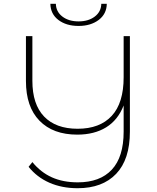

<svg xmlns="http://www.w3.org/2000/svg" viewBox="-20 -891 829 1014"><path d="M666 -700V-196Q666 -49 593.5 27Q521 103 390 103Q307 103 241 74Q175 45 131 -10L151 -35Q195 19 254 45.5Q313 72 391 72Q508 72 570.5 5Q633 -62 633 -196V-334Q603 -257 540.5 -218.5Q478 -180 388 -180Q260 -180 188.5 -253.5Q117 -327 117 -463V-700H151V-464Q151 -340 213 -275.5Q275 -211 390 -211Q507 -211 570 -279Q633 -347 633 -483V-700ZM246 -871H275Q276 -829 309.5 -803.5Q343 -778 395 -778Q447 -778 480.5 -803.5Q514 -829 515 -871H544Q543 -817 501 -785.5Q459 -754 395 -754Q330 -754 288.5 -785.5Q247 -817 246 -871Z"/></svg>

Font: Montserrat Alternates ExLight
Style: Regular
Weight: 275
Designer: Julieta Ulanovsky
Foundry: Julieta Ulanovsky
Version: Version 7.200